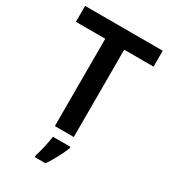

<svg xmlns="http://www.w3.org/2000/svg" viewBox="-223 -821 1017 1150"><g transform="rotate(30 285.5 -246.5)"><path d="M351 0V-604H554V-714H17V-604H220V0ZM363 71V61H242C237 104 221 171 209 208V221H283C317 171 347 112 363 71Z"/></g></svg>

Font: Noto Sans Balinese SemiBold
Style: Regular
Weight: 600
Designer: Aditya Bayu, David Williams
Foundry: David Williams
Version: Version 2.005